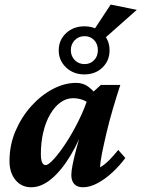

<svg xmlns="http://www.w3.org/2000/svg" viewBox="-20 -791 603 819"><path d="M113.3 7.8Q71.3 7.8 45.9 -23.4Q20.5 -54.7 20.5 -103.5Q20.5 -172.9 46.4 -232.9Q72.3 -293 114.3 -339.4Q156.2 -385.7 206.1 -411.6Q255.9 -437.5 304.7 -437.5Q335 -437.5 356.9 -420.9Q378.9 -404.3 401.4 -375L366.2 -343.8Q351.6 -358.4 332 -365.2Q312.5 -372.1 292 -372.1Q262.7 -372.1 237.8 -354Q212.9 -335.9 193.8 -303.2Q174.8 -270.5 164.6 -227.1Q154.3 -183.6 154.3 -132.8Q154.3 -111.3 159.2 -99.1Q164.1 -86.9 174.8 -86.9Q186.5 -86.9 210.4 -113.3Q234.4 -139.6 262.7 -183.1Q291 -226.6 316.9 -279.3Q342.8 -332 359.4 -385.7L376 -397.5L410.2 -428.7H493.2Q477.5 -380.9 461.9 -328.1Q446.3 -275.4 434.6 -225.6Q422.9 -175.8 415 -136.7Q407.2 -97.7 407.2 -77.1Q426.8 -88.9 445.8 -107.9Q464.8 -127 484.4 -151.4L514.6 -117.2Q490.2 -84 459 -55.2Q427.7 -26.4 395.5 -9.3Q363.3 7.8 334 7.8Q309.6 7.8 296.9 -5.9Q284.2 -19.5 284.2 -44.9Q284.2 -60.5 290 -90.3Q295.9 -120.1 308.6 -167Q321.3 -213.9 342.8 -283.2H351.6Q320.3 -193.4 281.2 -128.4Q242.2 -63.5 199.2 -27.8Q156.2 7.8 113.3 7.8ZM339.8 -473.6Q293 -473.6 261.7 -503.4Q230.5 -533.2 230.5 -576.2Q230.5 -620.1 261.7 -649.4Q293 -678.7 339.8 -678.7Q386.7 -678.7 417 -649.9Q447.3 -621.1 447.3 -576.2Q447.3 -532.2 417 -502.9Q386.7 -473.6 339.8 -473.6ZM340.8 -517.6Q365.2 -517.6 381.3 -534.2Q397.5 -550.8 397.5 -577.1Q397.5 -603.5 381.3 -620.1Q365.2 -636.7 340.8 -636.7Q315.4 -636.7 298.8 -619.6Q282.2 -602.5 282.2 -577.1Q282.2 -551.8 298.8 -534.7Q315.4 -517.6 340.8 -517.6ZM418 -620.1 365.2 -639.6 452.1 -771.5 563.5 -749Z"/></svg>

Font: Crimson Pro
Style: Bold Italic
Weight: 700
Italic angle: -12°
Designer: Jacques Le Bailly
Foundry: Baron von Fonthausen
Version: Version 1.003